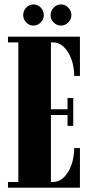

<svg xmlns="http://www.w3.org/2000/svg" viewBox="-20 -870 424 890"><path d="M17 0V-26.5H65V-673.5H17V-700H350.5V-518H324Q324 -558.5 311.5 -594Q299 -629.5 276.8 -651.5Q254.5 -673.5 225 -673.5H216V-363.5H293V-415.5H319.5V-286.5H293V-337H216V-26.5H225Q254.5 -26.5 276.8 -48.8Q299 -71 311.5 -107Q324 -143 324 -183.5H350.5V0ZM263 -751.5Q243 -751.5 228.8 -766Q214.5 -780.5 214.5 -799.5Q214.5 -820 228.8 -834.8Q243 -849.5 263 -849.5Q282 -849.5 296.5 -834.8Q311 -820 311 -799.5Q311 -780.5 296.5 -766Q282 -751.5 263 -751.5ZM134.5 -751.5Q115.5 -751.5 101.5 -766Q87.5 -780.5 87.5 -799.5Q87.5 -820 101.5 -834.8Q115.5 -849.5 134.5 -849.5Q154.5 -849.5 168.8 -834.8Q183 -820 183 -799.5Q183 -780.5 168.8 -766Q154.5 -751.5 134.5 -751.5Z"/></svg>

Font: Imbue 50pt Black
Style: Regular
Weight: 900
Designer: Tyler Finck
Foundry: Etcetera Type Company
Version: Version 1.102; ttfautohint (v1.8.3)